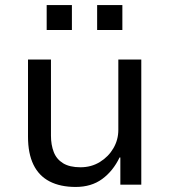

<svg xmlns="http://www.w3.org/2000/svg" viewBox="-20 -732 673 761"><path d="M280 9Q219 9 176.5 -13Q134 -35 112.5 -79.5Q91 -124 91 -190V-496H182V-194Q182 -158 193 -129.5Q204 -101 230 -85Q256 -69 299 -69Q342 -69 376 -90Q410 -111 429.5 -144.5Q449 -178 449 -217V-496H540V0H457V-108H454Q428 -54 385 -22.5Q342 9 280 9ZM365 -613V-712H465V-613ZM165 -613V-712H265V-613Z"/></svg>

Font: Nunito Sans 7pt
Style: Regular
Weight: 400
Designer: Vernon Adams
Foundry: Vernon Adams
Version: Version 3.101;gftools[0.9.27]